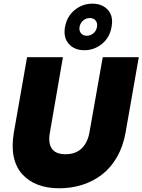

<svg xmlns="http://www.w3.org/2000/svg" viewBox="-20 -1016 774 1043"><path d="M55.2 -295.9 127 -705.1H321.8L251 -295.9Q240.7 -240.2 261.2 -209.2Q281.7 -178.2 335.9 -178.2Q390.1 -178.2 422.9 -209.2Q455.6 -240.2 465.8 -295.9L538.1 -705.1H733.9L662.1 -295.9Q648.9 -220.7 615 -162.1Q581.1 -103.5 533 -66.9Q484.9 -30.3 426.3 -11.7Q367.7 6.8 301.8 6.8Q237.3 6.8 186.5 -12.2Q135.7 -31.2 101.3 -69.1Q66.9 -106.9 54.7 -163.8Q42.5 -220.7 55.2 -295.9ZM333 -869.1Q343.3 -926.8 385.5 -961.4Q427.7 -996.1 481.9 -996.1Q536.1 -996.1 566.7 -961.4Q597.2 -926.8 585.9 -869.1Q576.2 -812 533.9 -777.6Q491.7 -743.2 438 -743.2Q384.3 -743.2 353.8 -777.6Q323.2 -812 333 -869.1ZM412.1 -870.1Q408.7 -849.1 419.9 -835.4Q431.2 -821.8 451.2 -821.8Q471.7 -821.8 487.5 -835.2Q503.4 -848.6 506.8 -870.1Q510.3 -891.6 499.3 -904.8Q488.3 -918 467.8 -918Q447.3 -918 431.9 -904.8Q416.5 -891.6 412.1 -870.1Z"/></svg>

Font: Poppins ExtraBold
Style: Italic
Weight: 800
Italic angle: -10°
Designer: Ninad Kale (Devanagari), Jonny Pinhorn (Latin)
Foundry: Indian Type Foundry
Version: Version 3.200;PS 1.000;hotconv 16.6.54;makeotf.lib2.5.65590